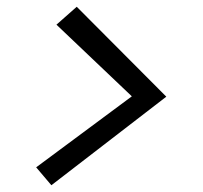

<svg xmlns="http://www.w3.org/2000/svg" viewBox="-20 -533 600 568"><path d="M207 -513 472 -247 132 15 87 -38 370 -248 147 -460Z"/></svg>

Font: Andada SC
Style: Italic
Weight: 400
Italic angle: -8.29999°
Designer: Carolina Giovagnoli
Foundry: Carolina Giovagnoli
Version: Version 1.003